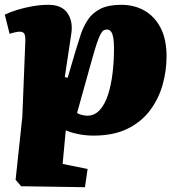

<svg xmlns="http://www.w3.org/2000/svg" viewBox="-22 -551 746 800"><path d="M83 -366Q85 -397 80.5 -408Q76 -419 60 -419Q52 -419 39 -416Q26 -413 18 -410L-2 -490Q18 -500 48.5 -509.5Q79 -519 113.5 -525Q148 -531 180 -531Q235 -531 259 -496.5Q283 -462 275 -410L248 -230L260 -227L292 -336Q303 -373 314.5 -407.5Q326 -442 345 -470Q364 -498 397 -514.5Q430 -531 483 -531Q538 -531 580.5 -506.5Q623 -482 647.5 -434.5Q672 -387 672 -316Q672 -256 655.5 -197.5Q639 -139 603 -91Q567 -43 509 -14.5Q451 14 368 14Q334 14 303 7.5Q272 1 252 -8L239 132L343 153L332 229L66 225L43 198L71 -64ZM423 -428Q416 -428 410 -424.5Q404 -421 397 -408.5Q390 -396 381 -369Q372 -342 359 -295L299 -80Q310 -74 321.5 -71.5Q333 -69 342 -69Q372 -69 393.5 -92.5Q415 -116 428 -156Q441 -196 447 -246Q453 -296 453 -349Q453 -375 450.5 -390.5Q448 -406 444 -414Q440 -422 434.5 -425Q429 -428 423 -428Z"/></svg>

Font: Literata Black
Style: Italic
Weight: 900
Italic angle: -2°
Designer: Latin by Veronika Burian and Jose Scaglione. Greek by Irene Vlachou. Cyrillic by Vera Evstafieva
Foundry: TypeTogether
Version: Version 3.002